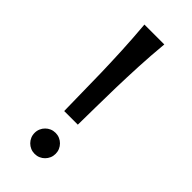

<svg xmlns="http://www.w3.org/2000/svg" viewBox="-239 -787 851 851"><g transform="rotate(45 186.5 -362.0)"><path d="M109.9 -53.7Q109.9 -67.4 115 -79.3Q120.1 -91.3 129.2 -100.3Q138.2 -109.4 150.1 -114.5Q162.1 -119.6 175.8 -119.6Q189.5 -119.6 201.4 -114.5Q213.4 -109.4 222.4 -100.3Q231.4 -91.3 236.6 -79.3Q241.7 -67.4 241.7 -53.7Q241.7 -40 236.6 -28.1Q231.4 -16.1 222.4 -7.1Q213.4 2 201.4 7.1Q189.5 12.2 175.8 12.2Q162.1 12.2 150.1 7.1Q138.2 2 129.2 -7.1Q120.1 -16.1 115 -28.1Q109.9 -40 109.9 -53.7ZM134.3 -214.8Q132.8 -268.1 132.3 -326.4Q131.8 -384.8 130.1 -449.7Q128.4 -514.6 125 -586.2Q121.6 -657.7 114.7 -737.3H239.3Q231.9 -657.7 228.5 -586.2Q225.1 -514.6 223.4 -449.7Q221.7 -384.8 221.2 -326.4Q220.7 -268.1 219.7 -214.8Z"/></g></svg>

Font: Andika Afr
Style: Regular
Weight: 400
Designer: Victor Gaultney, Annie Olsen, Julie Remington, Don Collingsworth, Eric Hays, Becca Hirsbrunner
Foundry: SIL International
Version: Version 5.000